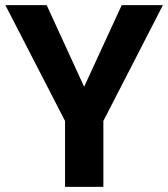

<svg xmlns="http://www.w3.org/2000/svg" viewBox="-20 -731 659 751"><path d="M309.1 -391.6 456.1 -710.9H617.2L384.3 -257.8V0H234.4V-257.8L1 -710.9H162.6Z"/></svg>

Font: Heebo
Style: Bold
Weight: 700
Designer: Oded Ezer
Foundry: Ezer Type House
Version: Version 3.100